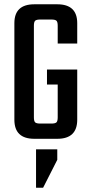

<svg xmlns="http://www.w3.org/2000/svg" viewBox="-20 -646 422 895"><path d="M340 -443H249V-526Q249 -544 243 -549.5Q237 -555 219 -555H168Q150 -555 144 -549.5Q138 -544 138 -526V-99Q138 -81 144 -75.5Q150 -70 168 -70H219Q237 -70 243 -75.5Q249 -81 249 -99V-252H199V-322H340V-88Q340 1 247 1H140Q47 1 47 -88V-538Q47 -626 140 -626H247Q340 -626 340 -538ZM148 229V50H247V99L181 229Z"/></svg>

Font: Teko Regular
Style: Regular
Weight: 400
Designer: Manushi Parikh, Jonny Pinhorn
Foundry: Indian Type Foundry
Version: Version 1.105;PS 1.0;hotconv 1.0.78;makeotf.lib2.5.61930; tt